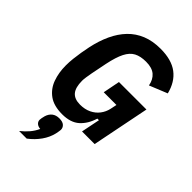

<svg xmlns="http://www.w3.org/2000/svg" viewBox="-285 -815 1195 1195"><g transform="rotate(45 312.5 -217.5)"><path d="M407 0 432 -124H418Q399 -61 358 -24.5Q317 12 244 12Q170 12 126.5 -19.5Q83 -51 64 -103.5Q45 -156 45 -219Q45 -250 48.5 -281Q52 -312 57 -342.5Q62 -373 68 -401Q83 -472 109.5 -529Q136 -586 175 -626.5Q214 -667 267 -688.5Q320 -710 389 -710Q486 -710 541.5 -668Q597 -626 617 -545L499 -497Q491 -541 463 -565Q435 -589 382 -589Q334 -589 302.5 -572.5Q271 -556 250.5 -515.5Q230 -475 215 -403L194 -298Q190 -276 187 -256.5Q184 -237 184 -224Q184 -164 207.5 -136.5Q231 -109 280 -109Q322 -109 354 -124.5Q386 -140 406 -166.5Q426 -193 433 -225L442 -268H330L352 -380H594L518 0ZM250 42Q279 42 293 54.5Q307 67 307 86Q307 90 305 101.5Q303 113 301 123Q291 166 263.5 205Q236 244 195 275H128Q157 252 178 227Q199 202 212 173Q191 171 180 160.5Q169 150 169 135Q169 130 171 118.5Q173 107 176 97Q184 71 202.5 56.5Q221 42 250 42Z"/></g></svg>

Font: IBM Plex Sans Condensed
Style: Bold Italic
Weight: 700
Width: 3
Italic angle: -11.31°
Designer: Mike Abbink, Paul van der Laan, Pieter van Rosmalen
Foundry: Bold Monday
Version: Version 3.201